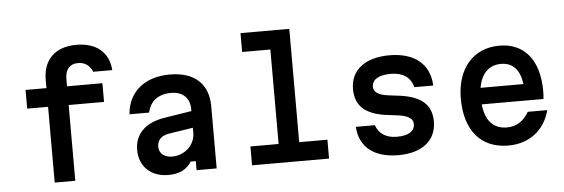

<svg xmlns="http://www.w3.org/2000/svg" viewBox="-53 -1038 3607 1227"><g transform="rotate(-5 1750.0 -424.0)"><path d="M386 0V-486H613V-606H386V-654C386 -714 416 -748 468 -748C513 -748 543 -726 561 -684H683C675 -799 596 -865 468 -865C333 -865 254 -789 254 -659V-606H120V-486H254V0Z M768 -393H894C909 -465 962 -506 1044 -506C1120 -506 1164 -463 1164 -390V-379L987 -351C865 -331 797 -264 797 -161C797 -56 870 15 982 15C1054 15 1102 -10 1131 -58H1164V0H1293V-399C1293 -543 1204 -624 1046 -624C885 -624 779 -536 768 -393ZM933 -170C933 -212 959 -240 1009 -248L1164 -272V-240C1164 -162 1098 -100 1016 -100C966 -100 933 -128 933 -170Z M1520 -848V-727H1701V-121H1520V0H2014V-121H1833V-848Z M2324 -187H2202C2210 -56 2302 17 2458 17C2610 17 2702 -56 2702 -178C2702 -283 2639 -341 2504 -360L2424 -370C2363 -378 2333 -399 2333 -432C2333 -479 2376 -505 2454 -505C2532 -505 2580 -471 2597 -407H2718C2712 -545 2617 -624 2455 -624C2298 -624 2205 -550 2205 -429C2205 -323 2267 -264 2402 -246L2482 -236C2543 -227 2573 -207 2573 -173C2573 -127 2533 -101 2459 -101C2388 -101 2343 -132 2324 -187Z M2886 -308C2886 -102 2989 17 3163 17C3297 17 3397 -59 3430 -187H3305C3272 -130 3226 -99 3165 -99C3077 -99 3027 -155 3016 -260H3412C3414 -276 3415 -293 3415 -311C3415 -509 3321 -624 3161 -624C2993 -624 2886 -501 2886 -308ZM3018 -366C3033 -456 3083 -507 3161 -507C3236 -507 3281 -459 3293 -366Z"/></g></svg>

Font: Martian Mono Std Md
Style: Regular
Weight: 500
Monospace: yes
Designer: Roman Shamin
Foundry: Evil Martians
Version: Version 1.000